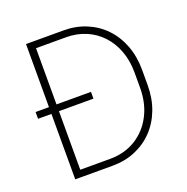

<svg xmlns="http://www.w3.org/2000/svg" viewBox="-127 -830 923 948"><g transform="rotate(-20 334.5 -355.5)"><path d="M305.2 0H136.7L137.7 -36.1H305.2Q381.8 -36.1 440.2 -71.8Q498.5 -107.4 531.7 -170.7Q564.9 -233.9 564.9 -316.4V-396Q564.9 -457.5 545.9 -508.8Q526.9 -560.1 492.4 -597.2Q458 -634.3 410.6 -654.5Q363.3 -674.8 307.1 -674.8H133.8V-710.9H307.1Q371.1 -710.9 425.5 -688.2Q480 -665.5 520 -623.8Q560.1 -582 582.3 -523.7Q604.5 -465.3 604.5 -394.5V-316.4Q604.5 -245.6 582.3 -187.3Q560.1 -128.9 519.8 -87.2Q479.5 -45.4 425 -22.7Q370.6 0 305.2 0ZM148.9 -710.9V0H109.4V-710.9ZM330.1 -379.4V-343.8H39.1V-379.4Z"/></g></svg>

Font: Roboto ExtraLight
Style: Regular
Weight: 250
Designer: Christian Robertson
Foundry: Google
Version: Version 3.009; 2024